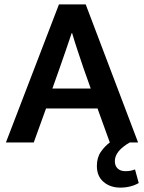

<svg xmlns="http://www.w3.org/2000/svg" viewBox="-20 -650 659 876"><path d="M249 -630H371L610 0H572Q504 39 504 85Q504 107 517 119Q530 131 552 131Q577 131 596 123L613 185Q596 195 574.5 200.5Q553 206 529 206Q483 206 452.5 180Q422 154 422 107Q422 69 440 43Q458 17 481 0L425 -155H190L134 0H7ZM219 -246H394L361 -339Q347 -381 334.5 -418Q322 -455 309 -499H307Q293 -458 280 -419.5Q267 -381 252 -339Z"/></svg>

Font: Mukta Malar SemiBold
Style: Regular
Weight: 600
Designer: Aadarsh Rajan, Girish Dalvi, Yashodeep Gholap
Foundry: Ek Type
Version: Version 2.538;PS 1.000;hotconv 16.6.51;makeotf.lib2.5.65220;